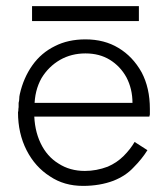

<svg xmlns="http://www.w3.org/2000/svg" viewBox="-20 -599 550 629"><path d="M414 -262H72V-217H469Q470 -218 470 -220L471 -224V-230V-242Q471 -311 444 -362Q415 -414 368 -442Q322 -470 260 -470Q203 -470 160 -448Q115 -426 86 -385Q57 -344 45 -291Q44 -288 43.5 -283Q43 -278 43 -275Q43 -272 42.5 -269Q42 -266 41.5 -264.5Q41 -263 41 -262V-248Q40 -243 40 -236Q39 -233 39 -231Q39 -162 67 -107Q95 -52 144 -21Q190 10 252 10Q307 10 352 -7Q392 -23 417 -50Q445 -78 463 -107L421 -134Q407 -110 385 -88Q363 -66 333 -53Q296 -39 258 -39Q209 -39 172 -63Q134 -86 113 -130Q92 -174 92 -231L93 -249Q93 -302 116 -343Q139 -381 177 -403Q214 -424 260 -424Q306 -424 340 -403Q374 -382 394 -346Q414 -308 414 -262ZM85 -530H435V-579H85Z"/></svg>

Font: NM-font
Style: Light
Weight: 500
Designer: ""
Foundry: ""
Version: ""